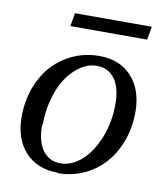

<svg xmlns="http://www.w3.org/2000/svg" viewBox="-74 -684 648 756"><g transform="rotate(10 250.0 -306.0)"><path d="M116 -166H114Q114 -100 140 -65Q166 -30 212 -30Q256 -30 296 -66Q335 -101 360 -164Q384 -226 384 -296Q384 -363 358 -398Q332 -433 286 -433Q242 -433 202 -397Q161 -361 139 -300Q116 -237 116 -166ZM206 10V8Q125 8 77 -44Q29 -96 29 -185Q29 -265 62 -331Q95 -398 155 -435Q216 -473 290 -473Q371 -473 419 -421Q467 -368 467 -280Q467 -200 434 -133Q401 -66 341 -28Q280 10 206 10ZM156 -569 165 -622H472L463 -569Z"/></g></svg>

Font: Libra Serif Modern
Style: Italic
Weight: 400
Italic angle: -12°
Designer: Stefan Peev, Context Ltd
Foundry: Stefan Peev, Context Ltd
Version: Version 1.000